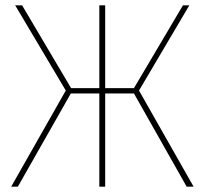

<svg xmlns="http://www.w3.org/2000/svg" viewBox="-20 -701 769 721"><path d="M502 -361 707 0H681L483 -350H375V0H353V-350H246L47 0H22L227 -361L37 -681H63L247 -370H353V-681H375V-370H483L667 -681H691Z"/></svg>

Font: Fira Sans Thin
Style: Regular
Weight: 100
Designer: bBox Type GmbH & Carrois Corporate GbR & Edenspiekermann AG
Foundry: bBox Type GmbH & Carrois Corporate GbR & Edenspiekermann AG
Version: Version 4.301